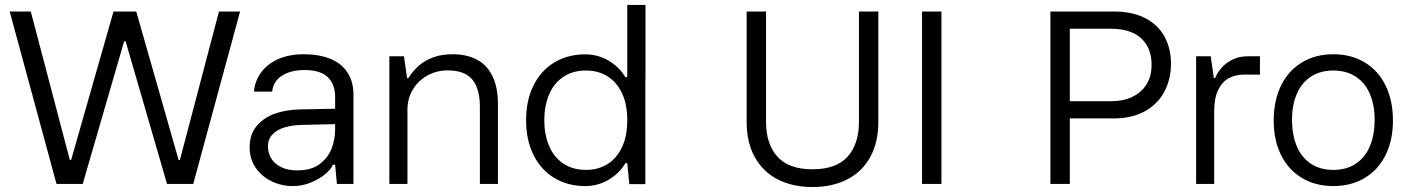

<svg xmlns="http://www.w3.org/2000/svg" viewBox="-20 -750 5742 783"><path d="M481.9 -703.1H503.9V-581.1H481.9ZM442.9 -703.1H521.5L317.4 0H242.2ZM233.4 -97.7H302.2V0H233.4ZM19.5 -703.1H105.5L290.5 0H210.4ZM661.1 0 457 -703.1H535.6L736.3 0ZM676.3 0V-97.7H745.1V0ZM688 0 873 -703.1H959L768.1 0Z M998 -148.4Q998 -203.6 1028.3 -238Q1058.6 -272.5 1104.2 -287.6Q1149.9 -302.7 1200.2 -303.7L1346.7 -306.6V-354.5Q1346.7 -406.2 1316.7 -435.3Q1286.6 -464.4 1221.7 -464.4Q1166 -464.4 1130.4 -441.7Q1094.7 -418.9 1089.8 -376.5H1015.6Q1019.5 -420.4 1045.2 -455.1Q1070.8 -489.7 1115.2 -509.3Q1159.7 -528.8 1218.3 -528.8Q1281.7 -528.8 1327.4 -510Q1373 -491.2 1397.2 -454.1Q1421.4 -417 1421.4 -363.8V0H1354L1346.7 -78.1H1337.4Q1330.6 -60.5 1306.4 -40Q1282.2 -19.5 1247.3 -5.4Q1212.4 8.8 1174.8 8.8Q1127.4 8.8 1086.9 -11Q1046.4 -30.8 1022.2 -66.7Q998 -102.5 998 -148.4ZM1346.7 -221.7V-243.7L1211.4 -240.7Q1170.9 -239.7 1139.9 -230.2Q1108.9 -220.7 1090.8 -201.4Q1072.8 -182.1 1072.8 -152.8Q1072.8 -126.5 1085.9 -104.2Q1099.1 -82 1126 -68.6Q1152.8 -55.2 1192.4 -55.2Q1250.5 -55.2 1284.9 -81.8Q1319.3 -108.4 1333 -146Q1346.7 -183.6 1346.7 -221.7Z M1640.1 -431.6 1641.6 -302.7V0H1567.9V-520.5H1627.4ZM1805.7 -462.9Q1760.3 -462.9 1722.7 -441.9Q1685.1 -420.9 1663.3 -384.3Q1641.6 -347.7 1641.6 -302.7L1640.1 -431.6H1645.5Q1663.6 -460.9 1688.7 -482.7Q1713.9 -504.4 1748 -516.6Q1782.2 -528.8 1825.7 -528.8Q1881.8 -528.8 1923.1 -507.8Q1964.4 -486.8 1987.5 -441.2Q2010.7 -395.5 2010.7 -324.7V0H1937V-314.9Q1937 -388.2 1906.2 -425.5Q1875.5 -462.9 1805.7 -462.9Z M2538.1 -730V-424.3H2612.3V-730ZM2530.3 -84.5H2538.1L2546.4 1H2611.8V-259.8L2574.2 -264.6L2538.1 -259.8Q2538.1 -194.3 2516.1 -148.7Q2494.1 -103 2456.3 -80.1Q2418.5 -57.1 2370.6 -57.1Q2314 -57.1 2275.4 -84.2Q2236.8 -111.3 2218.3 -157.2Q2199.7 -203.1 2199.7 -259.8L2158.7 -264.6L2125.5 -259.8Q2125.5 -178.7 2155.8 -117.9Q2186 -57.1 2240.7 -24.2Q2295.4 8.8 2366.2 8.8Q2419.9 8.8 2463.9 -18.1Q2507.8 -44.9 2530.3 -84.5ZM2125.5 -259.8 2158.7 -254.9 2199.7 -259.8Q2199.7 -316.4 2218.3 -362.3Q2236.8 -408.2 2275.4 -435.3Q2314 -462.4 2370.6 -462.4Q2418.5 -462.4 2456.3 -439.5Q2494.1 -416.5 2516.1 -370.8Q2538.1 -325.2 2538.1 -259.8L2574.2 -254.9L2611.8 -259.8V-520.5H2546.4L2538.1 -435.1H2530.3Q2507.8 -474.6 2463.9 -501.5Q2419.9 -528.3 2366.2 -528.3Q2295.4 -528.3 2240.7 -495.4Q2186 -462.4 2155.8 -401.6Q2125.5 -340.8 2125.5 -259.8Z M3024.9 -253.4V-703.1H3104V-253.4Q3104 -162.6 3150.4 -111.1Q3196.8 -59.6 3293.5 -59.6V12.7Q3213.4 12.7 3152.8 -17.8Q3092.3 -48.3 3058.6 -108.4Q3024.9 -168.5 3024.9 -253.4ZM3482.9 -253.4V-703.1H3562V-253.4Q3562 -168.5 3528.3 -108.4Q3494.6 -48.3 3434.1 -17.8Q3373.5 12.7 3293.5 12.7V-59.6Q3390.1 -59.6 3436.5 -111.1Q3482.9 -162.6 3482.9 -253.4Z M3819.3 -703.1V0H3740.2V-703.1Z M4335 -337.4H4512.7Q4561 -337.4 4598.1 -355.2Q4635.3 -373 4655.8 -406.2Q4676.3 -439.5 4676.3 -484.9Q4676.3 -533.7 4655.8 -566.9Q4635.3 -600.1 4598.6 -616.5Q4562 -632.8 4512.7 -632.8H4335L4334 -703.1H4522Q4599.1 -703.1 4651.4 -675.5Q4703.6 -647.9 4729.5 -599.9Q4755.4 -551.8 4755.4 -489.7Q4755.4 -428.7 4729.5 -378.2Q4703.6 -327.6 4650.9 -297.4Q4598.1 -267.1 4522 -267.1H4335ZM4342.8 -703.1V0H4263.7V-703.1Z M4930.2 -431.6H4935.5Q4944.3 -454.1 4962.4 -474.4Q4980.5 -494.6 5007.6 -507.6Q5034.7 -520.5 5067.9 -520.5H5118.2V-445.8H5053.2Q5018.6 -445.8 4991.2 -431.2Q4963.9 -416.5 4947.8 -383.1Q4931.6 -349.6 4931.6 -296.4ZM4930.2 -431.6 4931.6 -302.7V0H4857.9V-520.5H4917.5Z M5174.3 -258.3Q5174.3 -339.8 5204.3 -401.1Q5234.4 -462.4 5289.6 -495.6Q5344.7 -528.8 5417.5 -528.8V-462.4Q5364.3 -462.4 5326.2 -437.5Q5288.1 -412.6 5268.3 -366.5Q5248.5 -320.3 5249 -258.3Q5249.5 -198.2 5268.8 -152.8Q5288.1 -107.4 5325.9 -82.3Q5363.8 -57.1 5417.5 -57.1V8.8Q5344.7 8.8 5289.6 -24.2Q5234.4 -57.1 5204.3 -117.7Q5174.3 -178.2 5174.3 -258.3ZM5585.9 -258.3Q5586.4 -320.3 5566.7 -366.5Q5546.9 -412.6 5508.8 -437.5Q5470.7 -462.4 5417.5 -462.4V-528.8Q5490.2 -528.8 5545.4 -495.6Q5600.6 -462.4 5630.6 -401.1Q5660.6 -339.8 5660.6 -258.3Q5660.6 -178.2 5630.6 -117.7Q5600.6 -57.1 5545.4 -24.2Q5490.2 8.8 5417.5 8.8V-57.1Q5471.2 -57.1 5509 -82.3Q5546.9 -107.4 5566.2 -152.8Q5585.4 -198.2 5585.9 -258.3Z"/></svg>

Font: Wand UI Pro
Style: Regular
Weight: 400
Designer: Andreas Faust
Version: Version 1.003;FEAKit 1.0